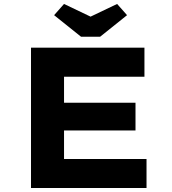

<svg xmlns="http://www.w3.org/2000/svg" viewBox="-20 -938 858 958"><path d="M134.7 0V-700H700.7V-555.2H299.5V-144.8H711.1V0ZM220.7 -286.9V-425.4H656.1V-286.9ZM384.4 -754.7 250 -862.3 299.5 -918.3 446.9 -847.8H416.9L564.4 -918.3L613.9 -862.3L479.5 -754.7Z"/></svg>

Font: Lexend Giga
Style: Regular
Weight: 400
Designer: Bonnie Shaver-Troup, Thomas Jockin
Foundry: Lexend
Version: Version 1.007